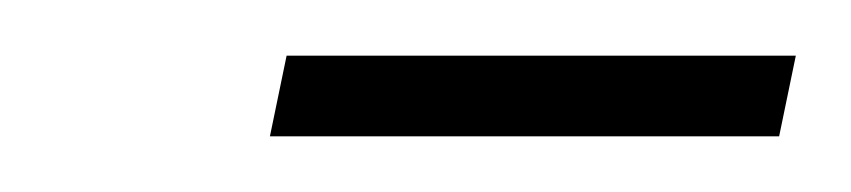

<svg xmlns="http://www.w3.org/2000/svg" viewBox="-20 -666 306 69"><path d="M77 -617 83 -646H266L260 -617Z"/></svg>

Font: Saira UltraCondensed Thin
Style: Italic
Weight: 250
Width: 1
Italic angle: -12°
Designer: Hector Gatti with collaboration of the Omnibus-Type team
Foundry: Omnibus-Type
Version: Version 1.101